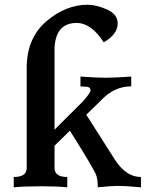

<svg xmlns="http://www.w3.org/2000/svg" viewBox="-20 -798 634 818"><path d="M580.6 0Q522 -5.9 475.1 -5.9Q456.1 -5.9 396.5 0Q396.5 -33.2 390.1 -50.8Q384.3 -71.8 277.8 -241.2L212.4 -177.2V-82.5Q212.4 -43.9 266.6 -43.9V0Q222.2 -4.4 157.7 -4.4Q82 -4.4 38.6 0V-43.9Q93.8 -43.9 93.8 -82.5V-517.1Q96.7 -639.2 179 -708.5Q261.2 -777.8 353.5 -777.8Q390.1 -777.8 435.8 -757.6Q481.4 -737.3 481.4 -698.2Q481.4 -651.9 421.9 -617.7Q369.1 -700.2 306.2 -700.2Q218.8 -700.2 212.4 -596.2V-245.6L331.5 -364.3Q365.7 -402.3 365.7 -413.1Q365.7 -422.4 358.6 -426Q351.6 -429.7 322.8 -429.7V-471.7Q396 -466.8 428.7 -466.8Q466.8 -466.8 539.1 -471.7V-430.2Q466.3 -430.2 410.6 -370.6L347.7 -309.1L471.2 -115.2Q518.1 -43.9 580.6 -43.9Z"/></svg>

Font: Kelvinch
Style: Bold
Weight: 700
Designer: Paul James Miller
Foundry: High-Logic / Made with FontCreator
Version: Version 3.501;March 28, 2021;FontCreator 13.0.0.2683 64-bit